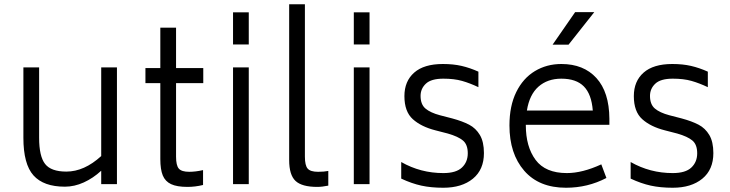

<svg xmlns="http://www.w3.org/2000/svg" viewBox="-20 -866 3433 903"><path d="M530 -549V0H456V-63Q418 -28 374 -8Q330 12 285 12Q185 12 137.5 -41Q90 -94 90 -218V-549H164V-218Q164 -131 192 -95Q220 -59 292 -59Q376 -59 456 -132V-549Z M808 -475V-129Q808 -88 821 -73Q834 -58 870 -58Q900 -58 935 -66V4Q898 13 862 13Q812 13 784.5 0Q757 -13 745.5 -41Q734 -69 734 -118V-475H664V-546H734V-736H808V-546H936V-475Z M1076 -808H1150V-657H1076ZM1076 -549H1150V0H1076Z M1340 -113V-846H1414V-129Q1414 -88 1427 -73Q1440 -58 1476 -58Q1504 -58 1524 -62V7Q1495 13 1472 13Q1400 13 1370 -15Q1340 -43 1340 -113Z M1644 -808H1718V-657H1644ZM1644 -549H1718V0H1644Z M1867 -26V-104Q1958 -52 2065 -52Q2125 -52 2152.5 -78Q2180 -104 2180 -145Q2180 -186 2157.5 -205Q2135 -224 2086 -238L2028 -253Q1961 -270 1921.5 -305.5Q1882 -341 1882 -414Q1882 -484 1928 -524.5Q1974 -565 2063 -565Q2112 -565 2151 -556Q2190 -547 2230 -529V-456Q2190 -475 2153 -485.5Q2116 -496 2065 -496Q2008 -496 1983 -472.5Q1958 -449 1958 -415Q1958 -375 1981 -355.5Q2004 -336 2049 -324L2107 -309Q2155 -296 2186.5 -279.5Q2218 -263 2237 -231Q2256 -199 2256 -146Q2256 -68 2204 -25.5Q2152 17 2065 17Q2007 17 1961.5 7Q1916 -3 1867 -26Z M2376 0ZM2453 -277Q2453 -176 2499 -114Q2545 -52 2646 -52Q2719 -52 2808 -93L2832 -29Q2744 17 2642 17Q2515 17 2445.5 -63Q2376 -143 2376 -276Q2376 -368 2408 -433Q2440 -498 2495.5 -531.5Q2551 -565 2620 -565Q2725 -565 2785 -499Q2845 -433 2846 -308V-279H2453ZM2458 -346H2768Q2762 -423 2726 -459.5Q2690 -496 2620 -496Q2555 -496 2512.5 -458.5Q2470 -421 2458 -346ZM2685 -809H2775L2654 -656H2579Z M2946 -26V-104Q3037 -52 3144 -52Q3204 -52 3231.5 -78Q3259 -104 3259 -145Q3259 -186 3236.5 -205Q3214 -224 3165 -238L3107 -253Q3040 -270 3000.5 -305.5Q2961 -341 2961 -414Q2961 -484 3007 -524.5Q3053 -565 3142 -565Q3191 -565 3230 -556Q3269 -547 3309 -529V-456Q3269 -475 3232 -485.5Q3195 -496 3144 -496Q3087 -496 3062 -472.5Q3037 -449 3037 -415Q3037 -375 3060 -355.5Q3083 -336 3128 -324L3186 -309Q3234 -296 3265.5 -279.5Q3297 -263 3316 -231Q3335 -199 3335 -146Q3335 -68 3283 -25.5Q3231 17 3144 17Q3086 17 3040.5 7Q2995 -3 2946 -26Z"/></svg>

Font: Biryani Light
Style: Regular
Weight: 300
Designer: Dan Reynolds and Mathieu Réguer
Foundry: Dan Reynolds and Mathieu Réguer
Version: Version 1.004; ttfautohint (v1.1) -l 5 -r 5 -G 72 -x 0 -D la